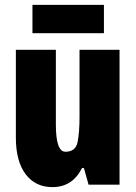

<svg xmlns="http://www.w3.org/2000/svg" viewBox="-20 -757 558 787"><path d="M113 -737V-621H406V-737ZM306 -553V-280Q306 -214 298 -174.5Q290 -135 248 -135Q209 -135 209 -246V-553H45V-193Q45 -96 85 -43Q125 10 195 10Q277 10 316 -68H324L343 0H470V-553Z"/></svg>

Font: Noto Sans Display Condensed Black
Style: Regular
Weight: 900
Width: 3
Designer: Monotype Design team
Foundry: Monotype Imaging Inc.
Version: 1.000